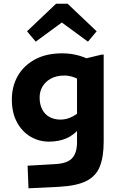

<svg xmlns="http://www.w3.org/2000/svg" viewBox="-20 -778 654 1037"><path d="M396 -10V-451L529 -483H540V-13Q540 68 519.5 120.5Q499 173 446.5 199.5Q394 226 298 231L134 239L129 117L283 108Q345 104 370.5 75.5Q396 47 396 -10ZM44 -241Q44 -311 75.5 -367Q107 -423 168 -456.5Q229 -490 317 -490Q364 -490 409 -477Q454 -464 494 -438L431 -331Q400 -354 375.5 -362Q351 -370 328 -370Q285 -370 255 -353.5Q225 -337 209.5 -310.5Q194 -284 194 -252Q194 -214 208 -187Q222 -160 247.5 -146Q273 -132 307 -132Q324 -132 341 -136.5Q358 -141 375.5 -150.5Q393 -160 413 -176L418 -94Q381 -49 339 -31Q297 -13 244 -13Q191 -13 145.5 -39.5Q100 -66 72 -117Q44 -168 44 -241ZM126 -609 283 -758H322L323 -663L173 -553ZM502 -609 455 -553 305 -663 306 -758H345Z"/></svg>

Font: Intel One Mono Light
Style: Regular
Weight: 300
Monospace: yes
Designer: Fred Shallcrass
Foundry: Frere-Jones Type LLC
Version: Version 1.004